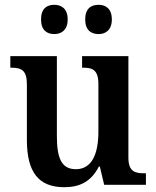

<svg xmlns="http://www.w3.org/2000/svg" viewBox="-20 -770 651 800"><path d="M391 -628C419 -628 446 -644 446 -689C446 -735 419 -750 391 -750C360 -750 335 -735 335 -689C335 -644 360 -628 391 -628ZM206 -628C235 -628 262 -644 262 -689C262 -735 235 -750 206 -750C176 -750 151 -735 151 -689C151 -644 176 -628 206 -628ZM248 10C311 10 359 -12 392 -76H396L414 0H588V-48H581C544 -48 515 -54 515 -113V-536H322V-488H325C363 -488 390 -481 390 -420V-222C390 -127 362 -65 296 -65C234 -65 217 -115 217 -204V-536H23V-488H26C70 -488 92 -477 92 -419V-187C92 -51 142 10 248 10Z"/></svg>

Font: Noto Serif Khmer SemiCondensed SemiBold
Style: Regular
Weight: 600
Width: 4
Designer: Danh Hong and the Monotype Design Team
Foundry: Monotype Imaging Inc.
Version: Version 2.004